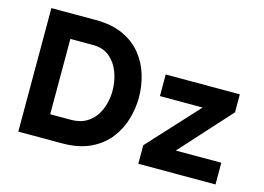

<svg xmlns="http://www.w3.org/2000/svg" viewBox="-94 -875 1445 1051"><g transform="rotate(15 629.0 -350.0)"><path d="M78 0V-700H329Q420.5 -700 485 -670.2Q549.5 -640.5 589.8 -590.5Q630 -540.5 648.8 -478Q667.5 -415.5 667.5 -350Q667.5 -290 649.8 -228.5Q632 -167 592.2 -115.2Q552.5 -63.5 486.8 -31.8Q421 0 325 0ZM222 -137H339Q388.5 -137 422.8 -156Q457 -175 478 -206.2Q499 -237.5 508.8 -275.2Q518.5 -313 518.5 -350Q518.5 -402 500.8 -451.2Q483 -500.5 446 -532.2Q409 -564 350 -564H222ZM758 0V-105L1018.5 -388.5H776.5V-511H1196.5V-409L937.5 -123H1195.5V0Z"/></g></svg>

Font: Overpass ExtraBold
Style: Regular
Weight: 800
Designer: Delve Withrington, Dave Bailey, Thomas Jockin
Foundry: Delve Fonts LLC
Version: Version 4.000; ttfautohint (v1.8.3)